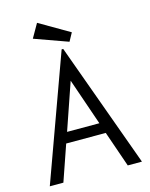

<svg xmlns="http://www.w3.org/2000/svg" viewBox="-118 -867 737 942"><g transform="rotate(-15 250.0 -395.5)"><path d="M293 -660 316 -702 163 -791 123 -721ZM412 0H484L254 -634H246L16 0H85L148 -182H349ZM249 -474 331 -236H167Z"/></g></svg>

Font: Inconsolata
Style: Regular
Weight: 400
Monospace: yes
Designer: Raph Levien, Cyreal, Brenton Simpson
Foundry: Raph Levien, Cyreal, Google
Version: Version 3.100